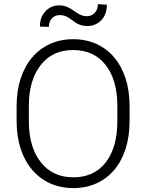

<svg xmlns="http://www.w3.org/2000/svg" viewBox="-20 -913 717 942"><path d="M615.7 -393.6C615.7 -592.8 505.9 -720.7 338.4 -720.7C173.3 -720.7 61.5 -591.8 61.5 -393.6V-317.9C61.5 -118.2 173.8 9.8 339.4 9.8C506.8 9.8 615.7 -118.2 615.7 -317.9ZM555.7 -317.9C555.7 -233.4 537.1 -166.5 499.5 -117.2C461.9 -67.9 408.2 -43 339.4 -43C272 -43 218.8 -67.9 180.2 -117.2C141.1 -166.5 121.6 -233.4 121.6 -317.9V-394.5C121.6 -478 141.1 -544.4 179.7 -593.8C218.3 -643.1 271 -667.5 338.4 -667.5C407.2 -667.5 460.4 -643.1 498.5 -593.8C536.6 -544.4 555.7 -478 555.7 -394.5ZM460.4 -892.6C460.4 -856.9 436.5 -833.5 406.7 -833.5C352.5 -833.5 334.5 -886.7 271 -886.7C244.1 -886.7 221.7 -877.4 203.6 -858.4C185.1 -839.4 175.8 -814 175.8 -782.7L219.7 -781.2C219.7 -817.9 243.7 -838.9 273.4 -838.9C330.1 -838.9 339.8 -785.2 408.7 -785.2C435.5 -785.2 458.5 -794.9 477.1 -814C495.1 -833 504.4 -858.4 504.4 -890.1Z"/></svg>

Font: Vazirmatn ExtraLight
Style: Regular
Weight: 200
Designer: Saber Rastikerdar
Foundry: Saber Rastikerdar
Version: Version 33.003